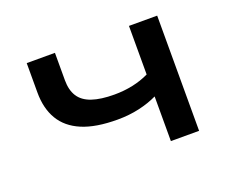

<svg xmlns="http://www.w3.org/2000/svg" viewBox="-88 -639 939 780"><g transform="rotate(-20 381.5 -249.0)"><path d="M530 0V-193Q495 -176 451 -166Q407 -156 357 -156Q263 -156 204 -181Q145 -206 116.5 -254Q88 -302 88 -371V-498H210V-379Q210 -337 227.5 -309.5Q245 -282 283 -269Q321 -256 380 -256Q421 -256 459 -264Q497 -272 530 -288V-498H652V0Z"/></g></svg>

Font: Nunito Sans 7pt Expanded SemiBold
Style: Regular
Weight: 600
Width: 7
Designer: Vernon Adams
Foundry: Vernon Adams
Version: Version 3.101;gftools[0.9.27]